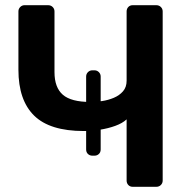

<svg xmlns="http://www.w3.org/2000/svg" viewBox="-20 -720 729 740"><path d="M492 0Q481 0 474.5 -7Q468 -14 468 -24V-260Q452 -245 424.5 -235Q397 -225 365 -220Q333 -215 303 -215Q172 -215 111.5 -274.5Q51 -334 51 -451V-676Q51 -686 58 -693Q65 -700 75 -700H165Q176 -700 183 -693Q190 -686 190 -676V-442Q190 -383 222 -355Q254 -327 329 -327Q350 -327 373.5 -330.5Q397 -334 418.5 -343Q440 -352 454 -368Q468 -384 468 -409V-676Q468 -686 474.5 -693Q481 -700 492 -700H582Q593 -700 600 -693Q607 -686 607 -676V-24Q607 -14 600 -7Q593 0 582 0ZM336 -120Q326 -120 319 -126.5Q312 -133 312 -144V-425Q312 -435 319 -442Q326 -449 336 -449H344Q354 -449 361 -442Q368 -435 368 -425V-144Q368 -133 361 -126.5Q354 -120 344 -120Z"/></svg>

Font: Rubik Light Medium
Style: Regular
Weight: 500
Version: Version 2.104